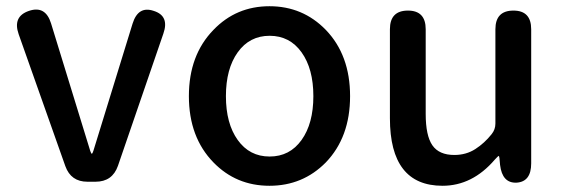

<svg xmlns="http://www.w3.org/2000/svg" viewBox="-20 -584 1813 617"><path d="M261 0Q208 0 190 -50L40 -474Q20 -531 73 -549Q126 -567 144 -509L270 -99Q273 -90 275 -90Q277 -90 280 -99L406 -508Q424 -566 474 -549Q525 -533 505 -476L359 -51Q341 0 287 0Z M666 -62Q587 -143 587 -275Q587 -407 666 -488Q739 -564 846 -564Q953 -564 1027 -488Q1105 -407 1105 -275Q1105 -143 1027 -62Q953 13 846 13Q739 13 666 -62ZM744 -134Q782 -81 846.5 -81Q911 -81 949 -134Q987 -187 987 -275Q987 -363 949 -416Q911 -469 846.5 -469Q782 -469 744 -416Q706 -363 706 -275Q706 -187 744 -134Z M1402 13Q1233 13 1233 -204V-490Q1233 -550 1291 -550Q1348 -550 1348 -490V-218Q1348 -148 1369.5 -117Q1391 -86 1440 -86Q1478 -86 1507.5 -105Q1537 -124 1560 -153Q1572 -168 1572 -187V-490Q1572 -550 1630 -550Q1687 -550 1687 -490V-59Q1687 0 1640 3Q1594 5 1587 -54L1585 -76Q1584 -83 1582.5 -83Q1581 -83 1570 -71Q1498 13 1402 13Z"/></svg>

Font: Resource Han Rounded KR Medium
Style: Regular
Weight: 500
Designer: Cyano Hao (round all glyphs); Ryoko NISHIZUKA 西塚涼子 (kana, bopomofo & ideographs); Paul D. Hunt (Latin, Greek & Cyrillic)
Foundry: Cyano Hao
Version: 0.990